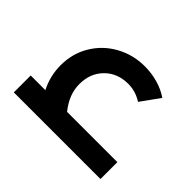

<svg xmlns="http://www.w3.org/2000/svg" viewBox="-105 -622 788 788"><g transform="rotate(45 289.0 -228.0)"><path d="M543 -98V0H40V-98H125Q97 -153 97 -215Q97 -283 130 -338Q163 -393 220 -424.5Q277 -456 345 -456Q384 -456 421 -445.5Q458 -435 487 -415L428 -333Q390 -357 348 -357Q285 -357 245.5 -317Q206 -277 206 -215Q206 -184 217 -155.5Q228 -127 251 -98Z"/></g></svg>

Font: Cairo SemiBold
Style: Regular
Weight: 600
Designer: Mohamed Gaber, Accademia di Belle Arti di Urbino and others
Foundry: Kief Type Foundry, Accademia di Belle Arti di Urbino and others
Version: Version 3.011